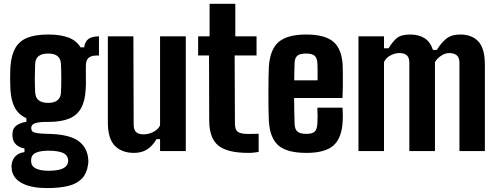

<svg xmlns="http://www.w3.org/2000/svg" viewBox="-20 -790 2602 1004"><path d="M226 193.5Q147 193.5 99.5 170.2Q52 147 42.5 103.5Q41.5 96.5 40.5 86.8Q39.5 77 41 69.5Q44.5 43 61.8 26Q79 9 108 5.5V-13.5Q80 -19 64.8 -33.5Q49.5 -48 46 -70.5Q44.5 -80 45 -86.2Q45.5 -92.5 46 -100Q48.5 -121.5 68 -135Q87.5 -148.5 118 -153V-172Q77.5 -190 57.8 -226.5Q38 -263 34.5 -321Q34 -337 33.5 -353.2Q33 -369.5 33 -385Q33 -400.5 33.5 -414.8Q34 -429 34.5 -441.5Q39 -501.5 60.2 -538.8Q81.5 -576 123.5 -592.8Q165.5 -609.5 232 -609.5Q297 -609.5 338.5 -593.5Q380 -577.5 401 -542.5H420Q424 -572.5 442.5 -586.2Q461 -600 497.5 -600V-499.5H483Q457.5 -499.5 443.2 -487.5Q429 -475.5 429 -444.5V-417.5Q429 -409.5 429 -398.5Q429 -387.5 429.2 -374.2Q429.5 -361 429.2 -347.5Q429 -334 428 -321Q424.5 -260.5 403.5 -223.5Q382.5 -186.5 340.8 -169.5Q299 -152.5 232 -152.5Q186 -153 164.8 -146Q143.5 -139 143.5 -123V-119.5Q143.5 -108.5 150 -102.5Q156.5 -96.5 175 -93.8Q193.5 -91 230 -90Q331 -88.5 380.5 -59Q430 -29.5 440 29.5Q441.5 37.5 442 49Q442.5 60.5 440 73Q434 116.5 409 143.2Q384 170 338.8 181.8Q293.5 193.5 226 193.5ZM234 103Q262.5 103 283.5 98.8Q304.5 94.5 317.5 85.8Q330.5 77 334.5 63.5Q337 55.5 336.5 48.5Q336 41.5 333.5 34.5Q329.5 22 317.2 14Q305 6 284.2 2Q263.5 -2 234 -2Q196.5 -2 173 6.5Q149.5 15 144 35Q142.5 43 142.5 50Q142.5 57 144 64Q147.5 77.5 159.2 86Q171 94.5 190 98.8Q209 103 234 103ZM232 -252Q263 -252 279.8 -265.2Q296.5 -278.5 298.5 -302.5Q299.5 -318.5 300 -338Q300.5 -357.5 300.5 -378.8Q300.5 -400 300 -420.8Q299.5 -441.5 298.5 -459Q296.5 -484 280.2 -497Q264 -510 232 -510Q199.5 -510 182.2 -496.8Q165 -483.5 164 -456.5Q163.5 -439 162.8 -419.5Q162 -400 162 -379.8Q162 -359.5 162.5 -340.5Q163 -321.5 164 -306Q165.5 -279 182.5 -265.5Q199.5 -252 232 -252Z M681 9.5Q617.5 9.5 580.8 -27.5Q544 -64.5 544 -149V-600H677.5L679 -138Q679 -112 691.2 -99.8Q703.5 -87.5 731.5 -87.5Q757 -87.5 782 -100.2Q807 -113 817 -134.5V-600H951.5V0H817V-62.5H798.5Q775.5 -24 747.2 -7.2Q719 9.5 681 9.5Z M1279 9.5Q1168.5 9.5 1121.5 -29Q1074.5 -67.5 1074 -158.5L1073 -500H1016V-600H1076V-770H1210.5V-600H1321.5V-500H1207L1208.5 -143Q1208.5 -111 1224.2 -100.2Q1240 -89.5 1279.5 -89.5Q1293 -89.5 1305.2 -90Q1317.5 -90.5 1332.5 -90.5V4.5Q1320.5 6.5 1307.5 8Q1294.5 9.5 1279 9.5Z M1582.5 9.5Q1479.5 9.5 1435.2 -30Q1391 -69.5 1386 -157Q1384.5 -183.5 1384 -222.5Q1383.5 -261.5 1383.5 -303.5Q1383.5 -345.5 1384.2 -382.5Q1385 -419.5 1386 -441.5Q1392 -532 1437.5 -570.8Q1483 -609.5 1581 -609.5Q1679.5 -609.5 1723.8 -571.2Q1768 -533 1772 -447Q1772.5 -435 1772.8 -406.2Q1773 -377.5 1772.8 -342.5Q1772.5 -307.5 1771 -277.5H1518Q1518 -245 1518.8 -211.8Q1519.5 -178.5 1520.5 -142Q1521.5 -114 1535.5 -102Q1549.5 -90 1582 -90Q1613.5 -90 1625.8 -102Q1638 -114 1639.5 -143Q1640.5 -158 1640.8 -178.2Q1641 -198.5 1639.5 -227H1771Q1772 -218.5 1772.5 -195.8Q1773 -173 1772 -157Q1767.5 -68 1723.8 -29.2Q1680 9.5 1582.5 9.5ZM1518.5 -370H1640.5Q1640.5 -389.5 1640.8 -408.5Q1641 -427.5 1640.5 -441.5Q1640 -455.5 1639.5 -461Q1638 -487.5 1624.8 -498.8Q1611.5 -510 1581 -510Q1547.5 -510 1534.5 -498.5Q1521.5 -487 1520.5 -461Q1520 -437.5 1519.2 -414.8Q1518.5 -392 1518.5 -370Z M1854.5 0V-600H1988V-537.5H2012Q2032.5 -572 2055 -590.8Q2077.5 -609.5 2124.5 -609.5Q2169.5 -609.5 2199.8 -590.5Q2230 -571.5 2244 -529H2264.5Q2285 -563.5 2312.2 -586.5Q2339.5 -609.5 2386.5 -609.5Q2448 -609.5 2481.8 -572.8Q2515.5 -536 2515.5 -451V0H2382.5V-462.5Q2382.5 -489 2368.2 -500.8Q2354 -512.5 2329.5 -512.5Q2308 -512.5 2287.2 -499Q2266.5 -485.5 2254.5 -465.5V0H2120.5V-462.5Q2120.5 -488 2107.8 -500.2Q2095 -512.5 2069 -512.5Q2045 -512.5 2021.5 -500Q1998 -487.5 1988 -465.5V0Z"/></svg>

Font: Big Shoulders Text Thin ExtraBold
Style: Regular
Weight: 800
Version: Version 2.002